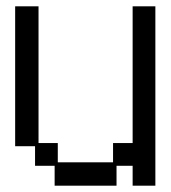

<svg xmlns="http://www.w3.org/2000/svg" viewBox="-20 -560 540 608"><path d="M91 -97H28V-540H102V-107H163V-46H338V-107H400V-540H472V28H400V-35H349V28H153V-35H91Z"/></svg>

Font: DotGothic16
Style: Regular
Weight: 400
Designer: Fontworks Inc.
Foundry: Fontworks Inc.
Version: Version 1.100